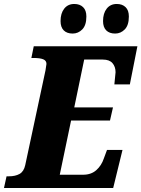

<svg xmlns="http://www.w3.org/2000/svg" viewBox="-43 -947 712 967"><path d="M-10 -59H2Q34 -59 55.5 -71Q77 -83 84 -115L186 -592Q191 -622 191 -625Q191 -642 174.5 -648.5Q158 -655 126 -655H115L127 -714H649L611 -522H533Q539 -576 539 -583Q539 -611 523.5 -629Q508 -647 475 -647H381L331 -406H526L511 -340H315L258 -67H376Q416 -67 442 -90Q468 -113 480 -149L496 -192H574L527 0H-23ZM262 -841Q262 -880 280.5 -903.5Q299 -927 331 -927Q359 -927 375.5 -911Q392 -895 392 -864Q392 -820 371.5 -799Q351 -778 323 -778Q294 -778 278 -794Q262 -810 262 -841ZM476 -841Q476 -880 494.5 -903.5Q513 -927 545 -927Q573 -927 589.5 -911Q606 -895 606 -864Q606 -820 585.5 -799Q565 -778 537 -778Q508 -778 492 -794Q476 -810 476 -841Z"/></svg>

Font: Noto Serif NarrowBlack
Style: Italic
Weight: 900
Width: 4
Italic angle: -12°
Designer: Monotype Design Team
Foundry: Monotype Imaging Inc.
Version: Version 1.001